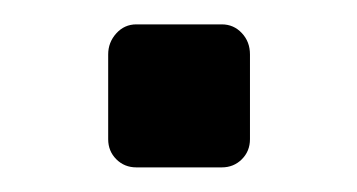

<svg xmlns="http://www.w3.org/2000/svg" viewBox="-20 -136 290 156"><path d="M67.9 -22.9V-91.8Q67.9 -101.6 74.5 -108.9Q81.1 -116.2 90.8 -116.2H160.2Q169.9 -116.2 176.5 -109.1Q183.1 -102.1 183.1 -91.8V-22.9Q183.1 -13.2 176.5 -6.6Q169.9 0 160.2 0H90.8Q81.1 0 74.5 -6.6Q67.9 -13.2 67.9 -22.9Z"/></svg>

Font: Rubik AZ
Style: Regular
Weight: 400
Designer: Hubert and Fischer
Foundry: Hubert & Fischer
Version: Version 2.000